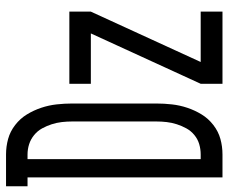

<svg xmlns="http://www.w3.org/2000/svg" viewBox="-94 -694 775 652"><g transform="rotate(-90 294.0 -367.5)"><path d="M18 0V-662H-12V-735H96Q123 -735 148.5 -728Q174 -721 196 -704Q218 -687 232 -664Q246 -641 254.5 -615.5Q263 -590 266 -563.5Q269 -537 269 -510V-225Q269 -198 266 -171.5Q263 -145 254.5 -119.5Q246 -94 232 -71Q218 -48 196 -31Q174 -14 148.5 -7Q123 0 96 0ZM80 -74H96Q114 -74 131 -79Q148 -84 162 -95.5Q176 -107 184.5 -122.5Q193 -138 198.5 -155Q204 -172 206 -189.5Q208 -207 208 -225V-510Q208 -528 206 -545.5Q204 -563 198.5 -580Q193 -597 184.5 -612.5Q176 -628 162 -639.5Q148 -651 131 -656.5Q114 -662 96 -662H80ZM336 0V-74L507 -447H336V-520H581V-447L410 -74H581V0Z"/></g></svg>

Font: Nova Nerd Font
Style: Regular
Weight: 400
Designer: Belleve Invis
Foundry: Belleve Invis
Version: Version 24.1.4; ttfautohint (v1.8.4);Nerd Fonts 3.1.1